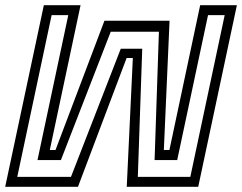

<svg xmlns="http://www.w3.org/2000/svg" viewBox="-32 -720 933 740"><path d="M137 -700H278.5L160 -142H182L370.5 -640H621.5L599.5 -142H621L739.5 -700H881L732 0H456.5L480 -496.5H456L268.5 0H-12ZM167 -661.8 34.5 -38.2H241.5L433.5 -532.2H516.2L499.2 -38.2H701.5L834 -661.8H769.8L651 -103.2H563.8L580.5 -597.8H394.8L202.8 -103.2H112.5L231.2 -661.8Z"/></svg>

Font: Tourney Thin
Style: Italic
Weight: 100
Italic angle: -12°
Designer: Tyler Finck
Foundry: Etcetera Type Co
Version: Version 1.015